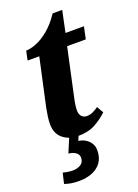

<svg xmlns="http://www.w3.org/2000/svg" viewBox="-167 -728 744 1036"><g transform="rotate(-20 205.0 -209.5)"><path d="M178 10Q128 10 92.5 -18.5Q57 -47 57 -103Q57 -121 60.5 -146Q64 -171 68 -191L128 -466H61L72 -519Q97 -519 131.5 -532.5Q166 -546 203.5 -577Q241 -608 275 -659H330L304 -536H410L395 -466H288L230 -198Q219 -150 219 -122Q219 -99 230.5 -87Q242 -75 260 -75Q278 -75 295 -83Q312 -91 327 -102L349 -64Q318 -34 277.5 -12Q237 10 178 10ZM103 240Q74 240 54.5 236.5Q35 233 18 227L32 167Q63 175 88 175Q114 175 133.5 163Q153 151 153 124Q153 106 136.5 94.5Q120 83 96 81L134 -9H188L170 35Q205 40 227 62.5Q249 85 249 116Q249 159 229 186.5Q209 214 175.5 227Q142 240 103 240Z"/></g></svg>

Font: Noto Serif Condensed ExtraBold
Style: Italic
Weight: 800
Width: 3
Italic angle: -12°
Designer: Monotype Design Team
Foundry: Monotype Imaging Inc.
Version: Version 2.014; ttfautohint (v1.8.4.7-5d5b)